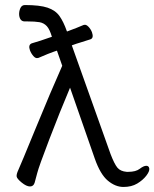

<svg xmlns="http://www.w3.org/2000/svg" viewBox="-20 -734 613 762"><path d="M246 -609Q287 -624 312 -635H313Q321 -638 330.5 -628.5Q340 -619 345 -606Q353 -583 339 -578L298 -565Q287 -562 265 -554L419 -122Q434 -83 446 -68.5Q458 -54 483 -52H489Q519 -52 534.5 -64Q550 -76 560.5 -76Q571 -76 572.5 -65Q574 -54 560.5 -36.5Q547 -19 524.5 -5.5Q502 8 470 8Q438 8 408 -17Q378 -42 356 -105L258 -386Q217 -289 175.5 -180.5Q134 -72 128 -48Q122 -24 117.5 -9Q113 6 99 6Q85 6 66 -9.5Q47 -25 46 -34Q45 -43 53 -60Q61 -77 121.5 -224.5Q182 -372 227 -473L206 -533L194 -529L170 -520L132 -504H131Q122 -501 113 -511Q104 -521 99 -534Q91 -556 106 -562Q141 -572 174 -584L186 -588Q177 -618 166 -630Q154 -643 136.5 -646Q119 -649 89 -649H78Q59 -649 56 -674Q55 -688 60.5 -701Q66 -714 79 -714Q138 -714 169 -703.5Q200 -693 216 -670.5Q232 -648 245 -611Z"/></svg>

Font: LXGW WenKai Lite
Style: Regular
Weight: 400
Designer: LXGW / Fontworks Inc.
Foundry: LXGW / Fontworks Inc.
Version: Version 1.511; March 25, 2025